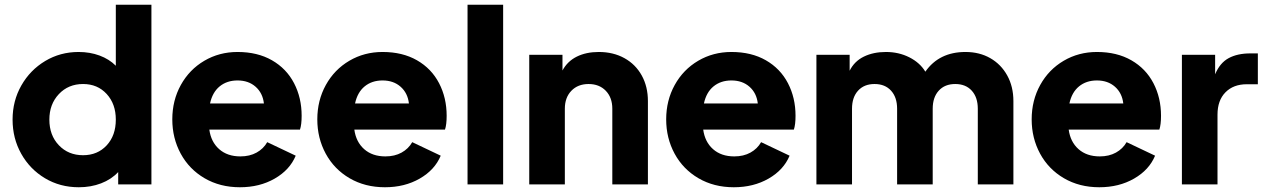

<svg xmlns="http://www.w3.org/2000/svg" viewBox="-20 -777 5331 809"><path d="M33 -273Q33 -352 70 -417Q107 -482 170.5 -520Q234 -558 311 -558Q359 -558 399.5 -543Q440 -528 468 -500V-757H618V0H478V-52Q449 -21 406 -4.5Q363 12 312 12Q233 12 169.5 -26Q106 -64 69.5 -129Q33 -194 33 -273ZM330 -123Q391 -123 429.5 -164.5Q468 -206 468 -273Q468 -339 429.5 -381Q391 -423 330 -423Q268 -423 228 -380.5Q188 -338 188 -273Q188 -207 228 -165Q268 -123 330 -123Z M706 -274Q706 -354 742 -419Q778 -484 841 -521Q904 -558 981 -558Q1065 -558 1126 -523Q1187 -488 1219 -426.5Q1251 -365 1251 -289Q1251 -252 1244 -231H862Q869 -179 903.5 -148.5Q938 -118 993 -118Q1032 -118 1061 -134Q1090 -150 1106 -178L1226 -121Q1201 -61 1137.5 -24.5Q1074 12 991 12Q907 12 842 -26Q777 -64 741.5 -129.5Q706 -195 706 -274ZM1092 -341Q1087 -385 1057 -411.5Q1027 -438 981 -438Q936 -438 905.5 -413Q875 -388 865 -341Z M1317 -274Q1317 -354 1353 -419Q1389 -484 1452 -521Q1515 -558 1592 -558Q1676 -558 1737 -523Q1798 -488 1830 -426.5Q1862 -365 1862 -289Q1862 -252 1855 -231H1473Q1480 -179 1514.5 -148.5Q1549 -118 1604 -118Q1643 -118 1672 -134Q1701 -150 1717 -178L1837 -121Q1812 -61 1748.5 -24.5Q1685 12 1602 12Q1518 12 1453 -26Q1388 -64 1352.5 -129.5Q1317 -195 1317 -274ZM1703 -341Q1698 -385 1668 -411.5Q1638 -438 1592 -438Q1547 -438 1516.5 -413Q1486 -388 1476 -341Z M1950 -757H2100V0H1950Z M2210 -546H2350V-480Q2371 -519 2410.5 -538.5Q2450 -558 2503 -558Q2564 -558 2611 -532Q2658 -506 2684 -459Q2710 -412 2710 -351V0H2560V-319Q2560 -366 2532.5 -394.5Q2505 -423 2460 -423Q2415 -423 2387.5 -394.5Q2360 -366 2360 -319V0H2210Z M2787 -274Q2787 -354 2823 -419Q2859 -484 2922 -521Q2985 -558 3062 -558Q3146 -558 3207 -523Q3268 -488 3300 -426.5Q3332 -365 3332 -289Q3332 -252 3325 -231H2943Q2950 -179 2984.5 -148.5Q3019 -118 3074 -118Q3113 -118 3142 -134Q3171 -150 3187 -178L3307 -121Q3282 -61 3218.5 -24.5Q3155 12 3072 12Q2988 12 2923 -26Q2858 -64 2822.5 -129.5Q2787 -195 2787 -274ZM3173 -341Q3168 -385 3138 -411.5Q3108 -438 3062 -438Q3017 -438 2986.5 -413Q2956 -388 2946 -341Z M3420 -546H3560V-479Q3580 -519 3620 -538.5Q3660 -558 3713 -558Q3767 -558 3811.5 -535.5Q3856 -513 3879 -475Q3937 -558 4048 -558Q4107 -558 4152.5 -532Q4198 -506 4224 -459Q4250 -412 4250 -351V0H4100V-319Q4100 -367 4074.5 -395Q4049 -423 4005 -423Q3961 -423 3935.5 -395Q3910 -367 3910 -319V0H3760V-319Q3760 -367 3734.5 -395Q3709 -423 3665 -423Q3621 -423 3595.5 -395Q3570 -367 3570 -319V0H3420Z M4327 -274Q4327 -354 4363 -419Q4399 -484 4462 -521Q4525 -558 4602 -558Q4686 -558 4747 -523Q4808 -488 4840 -426.5Q4872 -365 4872 -289Q4872 -252 4865 -231H4483Q4490 -179 4524.5 -148.5Q4559 -118 4614 -118Q4653 -118 4682 -134Q4711 -150 4727 -178L4847 -121Q4822 -61 4758.5 -24.5Q4695 12 4612 12Q4528 12 4463 -26Q4398 -64 4362.5 -129.5Q4327 -195 4327 -274ZM4713 -341Q4708 -385 4678 -411.5Q4648 -438 4602 -438Q4557 -438 4526.5 -413Q4496 -388 4486 -341Z M4960 -546H5100V-464Q5120 -512 5157 -532Q5194 -552 5248 -552H5280V-422H5233Q5177 -422 5143.5 -388Q5110 -354 5110 -294V0H4960Z"/></svg>

Font: Eudoxus Sans ExtraBold
Style: Regular
Weight: 800
Designer: Stijn de Vries
Foundry: tokotype
Version: Version 2.005